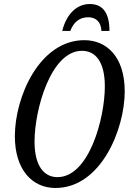

<svg xmlns="http://www.w3.org/2000/svg" viewBox="-20 -925 644 956"><path d="M290 -771H330C348 -819 380 -839 419 -839C457 -839 483 -817 485 -771H525C525 -858 494 -905 427 -905C356 -905 308 -846 290 -771ZM256 11C483 11 601 -282 601 -470C601 -646 508 -725 400 -725C177 -725 54 -443 54 -247C54 -79 141 11 256 11ZM266 -43C201 -43 152 -96 152 -220C152 -379 233 -672 388 -672C456 -672 502 -617 502 -495C502 -335 423 -43 266 -43Z"/></svg>

Font: Noto Serif ExtraCondensed
Style: Italic
Weight: 400
Width: 2
Italic angle: -12°
Designer: Monotype Design Team
Foundry: Monotype Imaging Inc.
Version: Version 2.014